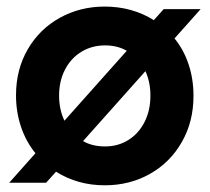

<svg xmlns="http://www.w3.org/2000/svg" viewBox="-20 -551 632 579"><path d="M148.9 -33.2 119.1 0H7.8L86.9 -88.9Q58.6 -123.5 43.5 -168.2Q28.3 -212.9 28.3 -263.7Q28.3 -341.3 63.7 -402.3Q99.1 -463.4 160.4 -497.3Q221.7 -531.2 295.9 -531.2Q336.9 -531.2 374.5 -520.8Q412.1 -510.3 443.8 -490.2L473.6 -523.4H585L506.3 -435.1Q534.2 -400.9 548.8 -356.7Q563.5 -312.5 563.5 -261.7Q563.5 -184.1 528.3 -122.6Q493.2 -61 432.1 -26.6Q371.1 7.8 295.9 7.8Q214.4 7.8 148.9 -33.2ZM433.6 -262.7Q433.6 -303.7 418.5 -336.4L230.5 -125.5Q258.3 -109.4 296.9 -109.4Q335.9 -109.4 366.9 -128.7Q397.9 -147.9 415.8 -182.9Q433.6 -217.8 433.6 -262.7ZM174.3 -187 362.3 -397.9Q334 -414.1 296.9 -414.1Q257.3 -414.1 225.8 -395Q194.3 -376 176.3 -341.6Q158.2 -307.1 158.2 -262.7Q158.2 -220.7 174.3 -187Z"/></svg>

Font: Reddit Sans Strawberry
Style: Bold
Weight: 700
Designer: Stephen Hutchings
Foundry: Reddit
Version: Version 1.013